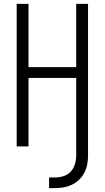

<svg xmlns="http://www.w3.org/2000/svg" viewBox="-20 -755 540 990"><path d="M233 215V160H264Q286 160 308 153Q330 146 345 129.5Q360 113 366.5 91Q373 69 373 47V-353H127V0H66V-735H127V-409H373V-735H434V47Q434 69 430 91.5Q426 114 415.5 134.5Q405 155 388.5 171Q372 187 351.5 197Q331 207 308.5 211Q286 215 264 215Z"/></svg>

Font: Iosevka Custom Light
Style: Regular
Weight: 300
Monospace: yes
Designer: Belleve Invis
Foundry: Belleve Invis
Version: Version 27.3.5